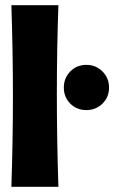

<svg xmlns="http://www.w3.org/2000/svg" viewBox="-20 -723 457 743"><path d="M206 -703Q200 -532 200 -362Q200 -181 206 0H24Q30 -175 30 -350Q30 -527 24 -703ZM227 -384Q227 -421 252 -446.5Q277 -472 314 -472Q351 -472 376.5 -446.5Q402 -421 402 -384Q402 -347 376.5 -322Q351 -297 314 -297Q277 -297 252 -322Q227 -347 227 -384Z"/></svg>

Font: CAT Rhythmus
Style: Regular
Weight: 400
Designer: Peter Wiegel nach alter Vorlage
Foundry: Peter Wiegel
Version: 1.000